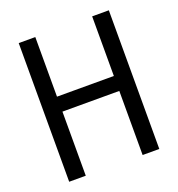

<svg xmlns="http://www.w3.org/2000/svg" viewBox="-129 -818 858 925"><g transform="rotate(-20 300.0 -355.5)"><path d="M530.8 0V-710.9H445.3V-405.3H153.8V-710.9H68.8V0H153.8V-328.6H445.3V0Z"/></g></svg>

Font: Roboto Mono
Style: Regular
Weight: 400
Monospace: yes
Designer: Google
Version: Version 3.000